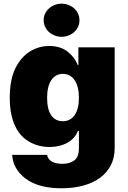

<svg xmlns="http://www.w3.org/2000/svg" viewBox="-20 -801 689 1037"><path d="M63.6 -433.2Q77.1 -460.6 95.5 -482.6Q114 -504.6 137.1 -520.1Q160.2 -535.5 187.5 -544Q214.8 -552.6 245.7 -552.6Q306.1 -552.6 344.8 -522.4Q383.9 -491.8 399.1 -450.3H403.4V-545.5H599.4V-1.4Q599.4 50.4 578.8 90.9Q558.2 131.4 520.6 159.1Q483 186.8 430 201.3Q377.1 215.9 312.5 215.9Q189.3 215.9 120.4 165.1Q51.1 114.3 45.5 35.5H234.4Q236.5 48.3 243.6 57.5Q250.7 66.8 261.5 72.6Q272.4 78.5 286.8 81.1Q301.1 83.8 318.2 83.8Q356.5 83.8 381.4 65.3Q406.2 46.9 406.2 -1.4V-93.8H400.6Q392.8 -73.2 378.2 -57Q363.6 -40.8 343.8 -29.8Q323.9 -18.8 299.4 -13Q274.9 -7.1 247.2 -7.1Q188.9 -7.1 140.3 -34.1Q115.8 -47.6 95.9 -68.9Q76 -90.2 62 -119.7Q47.9 -149.1 40.3 -187.3Q32.7 -225.5 32.7 -272.7Q32.7 -371.4 63.6 -433.2ZM319.6 -146.3Q339.8 -146.3 356 -154.8Q372.2 -163.4 383.3 -179.7Q394.5 -196 400.4 -219.5Q406.2 -242.9 406.2 -272.7Q406.2 -303.3 400.4 -327.2Q394.5 -351.2 383.3 -367.7Q372.2 -384.2 356 -393.1Q339.8 -402 319.6 -402Q299.4 -402 283.6 -393.1Q267.8 -384.2 256.7 -367.7Q245.7 -351.2 240.1 -327.2Q234.4 -303.3 234.4 -272.7Q234.4 -210.6 256.6 -178.4Q278.8 -146.3 319.6 -146.3ZM215.9 -691.8Q215.9 -711.6 223.9 -728Q231.9 -744.3 245.4 -756.2Q258.9 -768.1 276.3 -774.7Q293.7 -781.2 312.5 -781.2Q331.7 -781.2 349.1 -774.7Q366.5 -768.1 379.8 -756.4Q393.1 -744.7 401.1 -728.2Q409.1 -711.6 409.1 -691.8Q409.1 -671.9 401.1 -655.4Q393.1 -638.8 379.8 -627.1Q366.5 -615.4 349.1 -608.8Q331.7 -602.3 312.5 -602.3Q293.7 -602.3 276.3 -608.8Q258.9 -615.4 245.4 -627.3Q231.9 -639.2 223.9 -655.7Q215.9 -672.2 215.9 -691.8Z"/></svg>

Font: Inter P Black
Style: Regular
Weight: 900
Designer: Rasmus Andersson
Foundry: rsms
Version: Version 3.018;git-588b23468